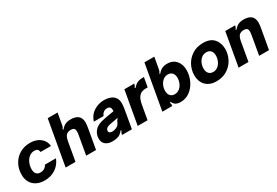

<svg xmlns="http://www.w3.org/2000/svg" viewBox="61 -1792 4092 2833"><g transform="rotate(-30 2107.0 -375.5)"><path d="M30 -231Q30 -330 73.5 -409.5Q117 -489 194 -534Q271 -579 369 -579Q475 -579 542.5 -525.5Q610 -472 619 -384H441Q436 -418 419 -432Q402 -446 368 -446Q317 -446 278.5 -414.5Q240 -383 219 -333Q198 -283 198 -227Q198 -177 221.5 -149.5Q245 -122 288 -122Q368 -122 403 -190H591Q553 -93 472 -40.5Q391 12 287 12Q208 12 150 -18Q92 -48 61 -102.5Q30 -157 30 -231Z M646 0 781 -763H949L913 -561Q910 -545 904.5 -534Q899 -523 887 -511L899 -501Q935 -545 973 -562Q1011 -579 1061 -579Q1201 -579 1227 -481Q1234 -456 1234 -428Q1234 -406 1230 -377.5Q1226 -349 1220 -317L1164 0H996L1052 -319Q1058 -355 1058 -377Q1058 -407 1047 -423Q1030 -444 988 -444Q937 -444 908 -415Q882 -386 870 -319L814 0Z M1281 -123Q1281 -178 1306.5 -223Q1332 -268 1379 -296Q1409 -313 1443.5 -323Q1478 -333 1521 -341L1673 -367Q1674 -373 1674 -385Q1674 -416 1661 -433Q1647 -453 1608 -453Q1577 -453 1550 -433Q1523 -413 1511 -378H1344Q1376 -478 1456.5 -528.5Q1537 -579 1631 -579Q1683 -579 1726.5 -565Q1770 -551 1797 -523Q1820 -500 1829.5 -471Q1839 -442 1839 -405Q1839 -362 1822 -269L1775 0H1607L1609 -9Q1613 -36 1633 -60L1619 -69Q1602 -38 1569 -17Q1520 12 1440 12Q1369 12 1325 -23Q1281 -58 1281 -123ZM1575 -129Q1605 -142 1620 -160.5Q1635 -179 1649 -214Q1653 -225 1657.5 -229.5Q1662 -234 1671 -235V-251L1582 -234L1548 -228Q1520 -223 1503.5 -217Q1487 -211 1474 -201Q1452 -181 1452 -156Q1452 -135 1468.5 -125Q1485 -115 1511 -115Q1541 -115 1575 -129Z M1874 0 1974 -567H2142L2141 -561Q2138 -545 2132.5 -534Q2127 -523 2115 -511L2127 -501Q2163 -545 2201 -562Q2239 -579 2289 -579H2314L2286 -419H2254Q2189 -419 2153 -389Q2127 -368 2110.5 -332.5Q2094 -297 2084 -239L2042 0Z M2471 -66 2455 -56Q2465 -40 2465 -24Q2465 -20 2463 -6L2462 0H2294L2429 -763H2597L2561 -561Q2558 -545 2552.5 -534Q2547 -523 2535 -511L2547 -501Q2583 -545 2621 -562Q2659 -579 2709 -579Q2801 -579 2856 -517.5Q2911 -456 2911 -355Q2911 -262 2871 -177Q2831 -92 2761 -40Q2691 12 2605 12Q2555 12 2523 -5Q2491 -22 2471 -66ZM2738 -323Q2738 -375 2711 -405.5Q2684 -436 2637 -436Q2591 -436 2556 -408.5Q2521 -381 2501.5 -337Q2482 -293 2482 -245Q2482 -192 2509 -161.5Q2536 -131 2583 -131Q2629 -131 2664 -158.5Q2699 -186 2718.5 -230.5Q2738 -275 2738 -323Z M2970 -230Q2970 -315 3011 -395.5Q3052 -476 3131 -527.5Q3210 -579 3318 -579Q3441 -579 3501 -510.5Q3561 -442 3561 -337Q3561 -252 3520.5 -171.5Q3480 -91 3401 -39.5Q3322 12 3214 12Q3131 12 3076.5 -21Q3022 -54 2996 -108.5Q2970 -163 2970 -230ZM3393 -325Q3393 -376 3367 -406Q3341 -436 3293 -436Q3247 -436 3211.5 -409Q3176 -382 3157 -338Q3138 -294 3138 -245Q3138 -192 3165 -162Q3192 -132 3239 -132Q3285 -132 3320 -160Q3355 -188 3374 -232.5Q3393 -277 3393 -325Z M3593 0 3693 -567H3861L3860 -561Q3857 -545 3851.5 -534Q3846 -523 3834 -511L3846 -501Q3882 -545 3920 -562Q3958 -579 4008 -579Q4148 -579 4174 -481Q4181 -456 4181 -428Q4181 -406 4177 -377.5Q4173 -349 4167 -317L4111 0H3943L3999 -319Q4005 -355 4005 -377Q4005 -407 3994 -423Q3977 -444 3935 -444Q3884 -444 3855 -415Q3829 -386 3817 -319L3761 0Z"/></g></svg>

Font: Open Sauce Sans Black Italic
Style: Regular
Weight: 900
Italic angle: -10°
Designer: Alfredo Marco Pradil
Foundry: Creative Sauce Fz LLC
Version: Version 1.477